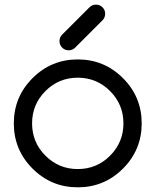

<svg xmlns="http://www.w3.org/2000/svg" viewBox="-20 -801 665 821"><path d="M450.7 -411.6Q393.6 -468.8 312.5 -468.8Q231.4 -468.8 174.3 -411.6Q117.2 -354.5 117.2 -273.4Q117.2 -192.4 174.3 -135.3Q231.4 -78.1 312.5 -78.1Q393.6 -78.1 450.7 -135.3Q507.8 -192.4 507.8 -273.4Q507.8 -354.5 450.7 -411.6ZM505.9 -466.8Q585.9 -386.7 585.9 -273.4Q585.9 -160.2 505.9 -80.1Q425.8 0 312.5 0Q199.2 0 119.1 -80.1Q39.1 -160.2 39.1 -273.4Q39.1 -386.7 119.1 -466.8Q199.2 -546.9 312.5 -546.9Q425.8 -546.9 505.9 -466.8ZM418.9 -714.8 300.3 -596.2Q289.1 -585.9 273.4 -585.9Q257.3 -585.9 245.8 -597.4Q234.4 -608.9 234.4 -625Q234.4 -640.1 244.1 -651.4L362.8 -770Q374.5 -781.2 390.6 -781.2Q406.7 -781.2 418.2 -769.8Q429.7 -758.3 429.7 -742.2Q429.7 -726.6 418.9 -714.8Z"/></svg>

Font: Comfortaa
Style: Regular
Weight: 400
Designer: Johan Aakerlund
Foundry: Johan Aakerlund
Version: Version 2.001; ttfautohint (v1.4.1)